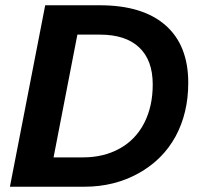

<svg xmlns="http://www.w3.org/2000/svg" viewBox="-20 -708 762 728"><path d="M358.4 -688Q521 -688 607.4 -612.3Q693.8 -536.6 693.8 -394Q693.8 -279.3 645.5 -190.4Q597.2 -102.1 505.4 -51Q413.6 0 299.8 0H17.6L151.4 -688ZM183.1 -111.3H295.4Q373.5 -111.3 434.1 -145Q494.1 -178.2 526.6 -241.2Q559.1 -304.2 559.1 -387.7Q559.1 -480 507.6 -528.3Q456.1 -576.7 359.4 -576.7H273.4Z"/></svg>

Font: Arimo
Style: Bold Italic
Weight: 700
Italic angle: -12°
Designer: Steve Matteson
Foundry: Monotype Imaging Inc.
Version: Version 1.33